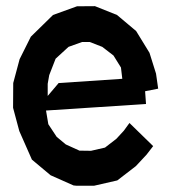

<svg xmlns="http://www.w3.org/2000/svg" viewBox="-20 -593 550 617"><path d="M377.9 -172.9 396 -197.8 472.2 -123.5 450.7 -95.7 416.5 -59.1 356.9 -13.2 282.2 3.9H226.1L216.3 2.9L142.6 -29.8L82.5 -80.1L42 -171.9L22 -246.6L22.5 -326.2L43 -402.8L79.1 -475.1L150.4 -544.9L227.5 -572.8L285.2 -573.2L356 -544.9L417.5 -493.2L460.4 -423.3L481.4 -356.4L488.3 -308.1L446.3 -299.8L449.2 -258.8L127.9 -237.8L135.3 -193.8L162.1 -153.3L191.4 -128.9L235.4 -108.9L272.5 -108.4L317.4 -118.7L354 -147ZM158.7 -404.3 138.2 -351.6 133.3 -323.7V-284.7L168.5 -326.2L373 -339.8L368.7 -376L344.7 -414.6L308.6 -442.4L268.6 -458H243.7L200.2 -442.4Z"/></svg>

Font: Gap Sans
Style: Bold
Weight: 400
Designer: Alexandre Liziard and Etienne Ozeray
Foundry: Interstices.io
Version: Version 1.610